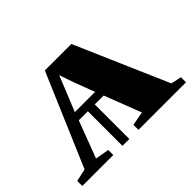

<svg xmlns="http://www.w3.org/2000/svg" viewBox="-127 -725 928 928"><g transform="rotate(-45 336.5 -261.5)"><path d="M-17.5 0 -18 -34.5 46.5 -49 249 -523H430L637 -46.5L691 -34.5V0H366V-34.5L437 -47.5L364.5 -236L303.5 -236.5V0H256.5V-236.5H194.5L123 -47L194 -34.5V0ZM209 -278H347.5L306.5 -386L282 -458L253 -386Z"/></g></svg>

Font: Merriweather 96pt Black
Style: Regular
Weight: 900
Version: Version 2.100